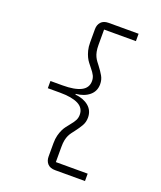

<svg xmlns="http://www.w3.org/2000/svg" viewBox="-161 -861 922 1100"><g transform="rotate(20 300.0 -311.0)"><path d="M309 138Q278 138 262.5 121Q247 104 247 77V-3Q247 -31 252.5 -52Q258 -73 265.5 -88.5Q273 -104 282 -115.5Q291 -127 299 -137Q319 -161 326 -176Q333 -191 333 -208Q333 -250 294.5 -269.5Q256 -289 183 -289H109V-333H183Q256 -333 294.5 -352.5Q333 -372 333 -414Q333 -431 326 -446Q319 -461 299 -485Q291 -495 282 -506.5Q273 -518 265.5 -533.5Q258 -549 252.5 -570Q247 -591 247 -619V-699Q247 -726 262.5 -743Q278 -760 309 -760H491V-715H297V-622Q297 -598 300.5 -581Q304 -564 310 -551.5Q316 -539 323.5 -529Q331 -519 338 -510Q358 -484 370.5 -462Q383 -440 383 -413Q383 -370 352 -344Q321 -318 270 -313V-309Q321 -304 352 -278Q383 -252 383 -209Q383 -182 370.5 -160Q358 -138 338 -112Q331 -103 323.5 -93Q316 -83 310 -70.5Q304 -58 300.5 -41Q297 -24 297 0V93H491V138Z"/></g></svg>

Font: IBM Plex Mono Light
Style: Regular
Weight: 300
Monospace: yes
Designer: Mike Abbink, Paul van der Laan, Pieter van Rosmalen
Foundry: Bold Monday
Version: Version 2.3